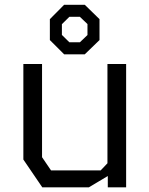

<svg xmlns="http://www.w3.org/2000/svg" viewBox="-20 -802 640 822"><path d="M440 -528V-103L411 -72.5H198.5L160 -129V-528H80V-119L161 0H360.5L441.5 -48.5V0H520V-528ZM254.5 -781.5 193.5 -720V-630.5L254.5 -569.5H343L406 -630.5V-720L343 -781.5ZM277 -730H322L354.5 -699V-652L322 -621H277L245 -652.5V-698.5Z"/></svg>

Font: Kode Mono
Style: Regular
Weight: 400
Monospace: yes
Designer: Isa Ozler
Foundry: Kadena LLC
Version: Version 1.000;gftools[0.9.28]